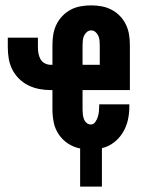

<svg xmlns="http://www.w3.org/2000/svg" viewBox="-20 -548 540 714"><path d="M278 146V4Q255 0 234 -13.5Q213 -27 199 -47.5Q185 -68 180 -92Q175 -116 175 -140V-213H169Q147 -213 126 -217Q105 -221 85.5 -230.5Q66 -240 50.5 -255.5Q35 -271 25.5 -290Q16 -309 12.5 -330Q9 -351 9 -373V-408H121V-373Q121 -361 123 -349.5Q125 -338 130.5 -328Q136 -318 146.5 -312.5Q157 -307 169 -307H175V-380Q175 -400 178 -419Q181 -438 189.5 -456Q198 -474 212 -488.5Q226 -503 243 -512Q260 -521 279.5 -524.5Q299 -528 319 -528Q339 -528 358 -524.5Q377 -521 394.5 -512Q412 -503 426 -488.5Q440 -474 448.5 -456Q457 -438 460 -419Q463 -400 463 -380V-213H287V-140Q287 -131 288 -122.5Q289 -114 292 -105.5Q295 -97 302 -91Q309 -85 318 -85Q328 -85 334.5 -94.5Q341 -104 344 -114Q347 -124 348 -135Q349 -146 349 -156V-160H461V-151Q461 -126 455.5 -101.5Q450 -77 437 -55.5Q424 -34 404 -18.5Q384 -3 359 3V146ZM287 -307H351V-380Q351 -389 350 -398Q349 -407 345.5 -415Q342 -423 335 -429Q328 -435 319 -435Q310 -435 303 -429Q296 -423 292.5 -415Q289 -407 288 -398Q287 -389 287 -380Z"/></svg>

Font: Iosevka Heavy
Style: Regular
Weight: 900
Monospace: yes
Designer: Belleve Invis
Foundry: Belleve Invis
Version: Version 32.5.0; ttfautohint (v1.8.4)